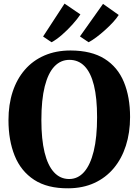

<svg xmlns="http://www.w3.org/2000/svg" viewBox="-20 -1033 768 1065"><path d="M359 11.5Q243 12.5 169.5 -35.5Q96 -83.5 61.5 -169Q27 -254.5 27 -366.5Q27 -453 50.2 -524Q73.5 -595 118 -646.2Q162.5 -697.5 226.5 -725.2Q290.5 -753 371.5 -753Q487.5 -752.5 560.2 -706.8Q633 -661 667.2 -578Q701.5 -495 701.5 -384Q701.5 -297 678.2 -224.8Q655 -152.5 610.8 -99.8Q566.5 -47 503.2 -18Q440 11 359 11.5ZM363.5 -40Q412 -40 446.5 -79Q481 -118 499.8 -194.5Q518.5 -271 518.5 -383Q518.5 -489.5 501 -560Q483.5 -630.5 449.2 -665.8Q415 -701 365 -701Q316.5 -701 281.8 -664.5Q247 -628 228.2 -553.8Q209.5 -479.5 209.5 -367Q209.5 -260.5 227.2 -187.8Q245 -115 279.5 -77.5Q314 -40 363.5 -40ZM471 -799 423.5 -831 551.5 -1011.5 638.5 -950Q627 -931.5 606.8 -909.5Q586.5 -887.5 562.2 -865.8Q538 -844 514.2 -826.2Q490.5 -808.5 472 -799ZM265.5 -799 219 -830.5 338 -1013 426 -953Q410 -928.5 382.5 -897.8Q355 -867 324 -840Q293 -813 266.5 -799Z"/></svg>

Font: Merriweather 60pt ExtraBold
Style: Regular
Weight: 800
Version: Version 2.100